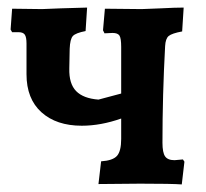

<svg xmlns="http://www.w3.org/2000/svg" viewBox="-20 -485 544 507"><path d="M467 -58 460 2Q434 0 350 0L240 1L247 -59Q278 -61 289 -73.5Q300 -86 300 -118V-172Q246 -153 196 -153Q129 -153 89.5 -188.5Q50 -224 50 -289V-370Q50 -387 45.5 -393.5Q41 -400 29 -400H12L8 -407L12 -462L91 -461L141 -463Q154 -463 210 -465L206 -403Q180 -398 172.5 -390Q165 -382 164 -356L163 -304Q162 -264 181 -244.5Q200 -225 240 -222L300 -238V-361Q300 -384 295.5 -391Q291 -398 277 -398L256 -397L252 -405L257 -462L354 -461L405 -463Q443 -465 465 -465L461 -402Q434 -397 425.5 -390Q417 -383 416 -363Q409 -234 409 -108Q409 -82 416 -72Q423 -62 441 -62Q445 -62 463 -64Z"/></svg>

Font: Alegreya
Style: Bold
Weight: 700
Designer: Juan Pablo del Peral
Foundry: Huerta Tipografica
Version: Version 2.008; ttfautohint (v1.8)